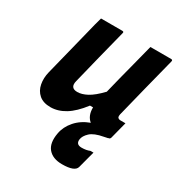

<svg xmlns="http://www.w3.org/2000/svg" viewBox="-183 -663 967 1034"><g transform="rotate(30 300.0 -145.5)"><path d="M144 -538H276Q288 -538 284 -527Q262 -440 240 -353.5Q218 -267 197 -180Q184 -131 231 -131Q258 -131 291 -148.5Q324 -166 368 -212Q380 -261 392 -308.5Q404 -356 418.5 -411Q433 -466 451 -538H580Q591 -538 588 -527Q563 -430 537.5 -328.5Q512 -227 491 -142Q488 -126 493 -121Q499 -115 509 -115H540L513 -10Q510 0 500 0H499L500 1Q496 2 490 3Q484 4 476 6Q420 16 396 38.5Q372 61 369 84Q365 117 401 117Q430 117 451 108H470Q466 122 460.5 143Q455 164 442 213Q433 247 354 247Q296 247 267.5 213.5Q239 180 251 115Q259 70 292 32.5Q325 -5 377 -24Q345 -50 346 -102H327Q281 -42 236.5 -15Q192 12 146 12Q101 12 75 -10.5Q49 -33 42 -69.5Q35 -106 45 -146Q63 -220 82 -294Q101 -368 119 -442Q125 -468 131.5 -492.5Q138 -517 144 -538Z"/></g></svg>

Font: Recursive Sn Lnr St
Style: Bold Italic
Weight: 700
Italic angle: -15°
Version: Version 1.079;hotconv 1.0.112;makeotfexe 2.5.65598; ttfautoh